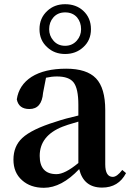

<svg xmlns="http://www.w3.org/2000/svg" viewBox="-20 -878 622 914"><path d="M234 -795Q214 -772 214 -739Q214 -708 234 -685Q255 -660 290 -660Q324 -660 346 -685Q366 -708 366 -739Q366 -772 347 -795Q326 -819 290 -819Q255 -819 234 -795ZM205 -653Q168 -686 168 -739Q168 -792 205 -826Q239 -858 290 -858Q342 -858 376 -827Q413 -793 413 -739Q413 -686 376 -653Q341 -621 290 -621Q239 -621 205 -653ZM353 -299Q291 -281 278 -275Q169 -232 169 -136Q169 -49 249 -49Q289 -49 353 -102ZM580 -54Q544 15 466 15Q378 15 357 -73Q273 16 189 16Q125 16 85 -20Q44 -56 44 -118Q44 -182 86 -221Q131 -263 244 -298Q291 -314 353 -328V-379Q353 -457 330 -486Q308 -514 251 -514Q226 -514 199 -508L185 -436Q179 -359 120 -359Q69 -359 60 -405Q70 -473 130 -512Q192 -551 295 -551Q393 -551 437 -505Q481 -459 481 -354V-96Q481 -36 517 -36Q537 -36 562 -69Z"/></svg>

Font: Source Han Serif JP
Style: Bold
Weight: 700
Designer: Ryoko NISHIZUKA  (kana & ideographs); Frank Grießhammer (Latin, Greek & Cyrillic); Wenlong ZHANG  (bopomofo); Sandoll Co
Foundry: Adobe Systems Incorporated
Version: Version 1.000;PS 1;hotconv 16.6.53;makeotf.lib2.5.65590